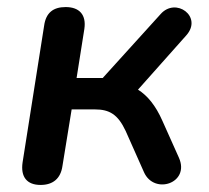

<svg xmlns="http://www.w3.org/2000/svg" viewBox="-20 -516 592 544"><path d="M95 8C130 8 152 -10 157 -46L183 -206H249C290 -206 314 -192 336 -145L388 -28C417 37 519 3 487 -69L440 -174C421 -217 398 -245 371 -262L508 -416C555 -469 478 -525 435 -476L271 -295H197L219 -434C225 -474 205 -496 166 -496C131 -496 110 -480 105 -443L44 -56C38 -15 56 8 95 8Z"/></svg>

Font: SN Pro Semibold
Style: Italic
Weight: 600
Italic angle: -9°
Designer: Tobias Whetton
Foundry: Supernotes
Version: Version 1.001;Glyphs 3.2 (3249)